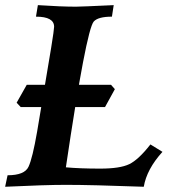

<svg xmlns="http://www.w3.org/2000/svg" viewBox="-23 -713 691 733"><path d="M525.9 0Q326.7 -7.3 228.5 -7.3Q149.9 -7.3 -3.4 0L5.9 -43.9Q70.8 -43.9 85.9 -76.4Q101.1 -108.9 118.7 -210.4L172.4 -531.2Q183.6 -600.6 183.6 -610.8Q183.6 -649.4 114.3 -649.4L121.6 -693.4Q210 -687.5 267.1 -687.5Q285.2 -687.5 411.1 -693.4L404.3 -649.4Q351.6 -649.4 335 -630.9Q306.2 -598.1 228.5 -74.2Q282.2 -69.3 359.4 -69.3Q435.5 -69.3 470.7 -86.4Q505.9 -103.5 551.3 -161.6L597.2 -133.3Q537.1 -66.9 525.9 0ZM377.9 -304.2H56.2L40.5 -320.8L79.1 -389.2H400.9L415.5 -372.6Z"/></svg>

Font: Kelvinch
Style: Bold Italic
Weight: 700
Italic angle: -10°
Designer: Paul James Miller
Foundry: High-Logic / Made with FontCreator
Version: Version 3.30 September 23, 2016